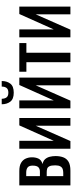

<svg xmlns="http://www.w3.org/2000/svg" viewBox="658 -1474 817 2172"><g transform="rotate(-90 1066.0 -388.5)"><path d="M54 0V-578H216Q275 -578 308.5 -558.5Q342 -539 356.5 -507.5Q371 -476 372 -440Q373 -397 358 -363Q343 -329 296 -315Q332 -308 351.5 -285.5Q371 -263 378.5 -232Q386 -201 386 -168Q386 -118 371.5 -80Q357 -42 321.5 -21Q286 0 221 0ZM159 -345H211Q242 -345 260 -363Q278 -381 278 -427Q278 -468 257 -484Q236 -500 200 -500H159ZM159 -81H197Q220 -81 239 -87.5Q258 -94 269.5 -114Q281 -134 281 -172Q281 -217 270.5 -237.5Q260 -258 242.5 -263Q225 -268 202 -268H159Z M469 0V-578H559V-189L733 -578H817V0H729V-392L556 0Z M926 0V-578H1016V-189L1190 -578H1274V0H1186V-392L1013 0ZM1103 -641Q1031 -641 1001.5 -680Q972 -719 972 -777H1034Q1035 -741 1050.5 -721.5Q1066 -702 1103 -702Q1141 -702 1156.5 -722Q1172 -742 1172 -777H1235Q1235 -719 1205.5 -680Q1176 -641 1103 -641Z M1448 0V-498H1340V-578H1664V-498H1555V0Z M1729 0V-578H1819V-189L1993 -578H2077V0H1989V-392L1816 0Z"/></g></svg>

Font: Oswald
Style: Regular
Weight: 400
Designer: Vernon Adams
Foundry: Vernon Adams
Version: Version 4.103; ttfautohint (v1.8.3)